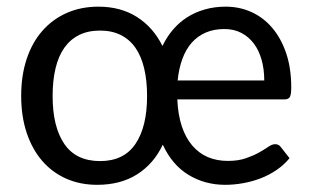

<svg xmlns="http://www.w3.org/2000/svg" viewBox="-20 -534 913 562"><path d="M753.5 -298.5Q753.5 -331 745.8 -358.8Q738 -386.5 723 -406.5Q708 -426.5 686.2 -437.8Q664.5 -449 637 -449Q606.5 -449 582.5 -438.8Q558.5 -428.5 541.2 -409Q524 -389.5 513.8 -361.5Q503.5 -333.5 500 -298.5ZM273 -62.5Q342.5 -62.5 376.5 -112.8Q410.5 -163 410.5 -253Q410.5 -298 402 -333.8Q393.5 -369.5 376.5 -394Q359.5 -418.5 333.5 -431.5Q307.5 -444.5 273 -444.5Q237.5 -444.5 211.5 -431.5Q185.5 -418.5 168.2 -394Q151 -369.5 142.5 -333.8Q134 -298 134 -253Q134 -163 168.2 -112.8Q202.5 -62.5 273 -62.5ZM499 -243Q501 -198 512.2 -164.2Q523.5 -130.5 542.8 -108Q562 -85.5 588.2 -74.2Q614.5 -63 647 -63Q677.5 -63 699.8 -70.8Q722 -78.5 738 -87.5Q754 -96.5 765.2 -104.2Q776.5 -112 785.5 -112Q796 -112 802 -103.5L827.5 -71Q811 -51 789.2 -36.2Q767.5 -21.5 742.8 -12Q718 -2.5 691.5 2.2Q665 7 639 7Q580 7 532 -22Q484 -51 456.5 -110.5Q430 -54.5 381.5 -23.8Q333 7 264.5 7Q214.5 7 173.5 -11.2Q132.5 -29.5 103.2 -63.5Q74 -97.5 58 -145.5Q42 -193.5 42 -253.5Q42 -313 58 -361.2Q74 -409.5 103.8 -443.5Q133.5 -477.5 175.2 -496Q217 -514.5 268 -514.5Q333.5 -514.5 381 -484.2Q428.5 -454 455.5 -399.5Q468 -425.5 486 -446.8Q504 -468 527.2 -483Q550.5 -498 579 -506.2Q607.5 -514.5 640.5 -514.5Q681.5 -514.5 716.5 -498.5Q751.5 -482.5 777.2 -452Q803 -421.5 817.8 -377.8Q832.5 -334 832.5 -278Q832.5 -257.5 828.5 -250.2Q824.5 -243 812 -243Z"/></svg>

Font: Lato 2
Style: Regular
Weight: 400
Designer: Lukasz Dziedzic with Adam Twardoch and Botio Nikoltchev
Foundry: tyPoland Lukasz Dziedzic
Version: Version 2.015; 2015-08-06; http://www.latofonts.com/